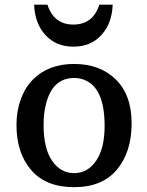

<svg xmlns="http://www.w3.org/2000/svg" viewBox="-20 -772 614 802"><path d="M48.8 0ZM48.8 -250Q48.8 -308.6 67.1 -358.2Q85.4 -407.7 118.2 -440.4Q182.6 -504.9 289.6 -504.9Q397.5 -504.9 463.6 -440.2Q529.8 -375.5 529.8 -256.6Q529.8 -137.7 468.8 -64Q407.7 9.8 289.6 9.8Q171.4 9.8 110.1 -61.8Q48.8 -133.3 48.8 -250ZM289.6 -48.8Q346.2 -48.8 381.6 -100.6Q417 -152.3 417 -246.1Q417 -397 340.8 -434.6Q317.4 -446.3 289.6 -446.3Q199.2 -446.3 171.9 -336.9Q162.1 -299.3 162.1 -249Q162.1 -152.3 197.5 -100.6Q232.9 -48.8 289.6 -48.8ZM286.6 -669.4Q368.2 -669.4 395 -752.4H450.7Q447.8 -673.8 403.3 -625.5Q358.9 -577.1 286.6 -577.1Q214.4 -577.1 169.9 -625.5Q125.5 -673.8 122.6 -752.4H178.2Q205.1 -669.4 286.6 -669.4Z"/></svg>

Font: Arbutus Slab
Style: Regular
Weight: 400
Designer: Karolina Lach
Foundry: Karolina Lach
Version: Version 1.001; ttfautohint (v0.92) -l 10 -r 16 -G 200 -x 7 -